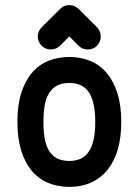

<svg xmlns="http://www.w3.org/2000/svg" viewBox="-20 -729 541 749"><path d="M250.5 -506.8Q294.9 -506.8 332.5 -491.2Q370.1 -475.6 396.7 -443.8Q423.3 -412.1 438.2 -364.7Q453.1 -317.4 453.1 -253.4Q453.1 -193.4 439.5 -146.2Q425.8 -99.1 399.9 -66.9Q374 -34.7 336.2 -17.3Q298.3 0 250.5 0Q203.6 0 166 -16.4Q128.4 -32.7 102.3 -64.7Q76.2 -96.7 62 -144Q47.9 -191.4 47.9 -253.4Q47.9 -319.3 63.2 -366.9Q78.6 -414.6 105.5 -445.8Q132.3 -477.1 169.7 -491.9Q207 -506.8 250.5 -506.8ZM323.2 -374Q311 -389.6 292.5 -397.5Q273.9 -405.3 250.5 -405.3Q220.2 -405.3 200.7 -394Q181.2 -382.8 169.7 -362.8Q158.2 -342.8 153.8 -314.9Q149.4 -287.1 149.4 -253.4Q149.4 -208.5 156.5 -179.2Q163.6 -149.9 177 -132.6Q190.4 -115.2 209.2 -108.2Q228 -101.1 250.5 -101.1Q272.5 -101.1 291.3 -108.4Q310.1 -115.7 323.5 -133.5Q336.9 -151.4 344.2 -180.2Q351.6 -209 351.6 -253.4Q351.6 -293 344.7 -323.7Q337.9 -354.5 323.2 -374ZM213.9 -550.3Q199.7 -536.1 177.7 -536.1Q167 -536.1 158 -540Q148.9 -543.9 142.1 -551Q135.3 -558.1 131.3 -567.1Q127.4 -576.2 127.4 -586.4Q127.4 -607.4 142.6 -622.6L214.8 -694.3Q228.5 -709 250.5 -709Q271.5 -709 286.6 -694.3L358.4 -622.6Q373 -607.4 373 -586.4Q373 -575.7 369.1 -566.7Q365.2 -557.6 358.4 -550.5Q351.6 -543.5 342.3 -539.8Q333 -536.1 322.8 -536.1Q300.8 -536.1 287.1 -550.3L250.5 -586.9L232.4 -568.8Z"/></svg>

Font: TGL 0-17
Style: Regular
Weight: 400
Designer: Peter Wiegel
Foundry: Peter Wiegel
Version: Version 1.003 2010